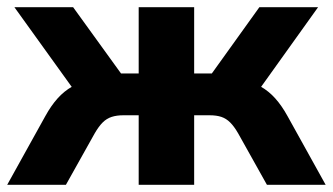

<svg xmlns="http://www.w3.org/2000/svg" viewBox="-26 -513 924 533"><path d="M-6 0 100 -191Q116 -220 134 -240Q152 -260 174 -272.5Q196 -285 223 -288L196 -240L14 -493H177L310 -309H359V-493H513V-309H562L694 -493H857L676 -240L649 -288Q676 -285 698 -272.5Q720 -260 738 -240Q756 -220 772 -191L878 0H715L635 -143Q624 -162 613 -173Q602 -184 588.5 -188.5Q575 -193 556 -193H513V0H359V-193H316Q298 -193 284 -188.5Q270 -184 259 -173Q248 -162 237 -143L157 0Z"/></svg>

Font: Nunito Sans 11pt ExtraBold
Style: Regular
Weight: 800
Version: Version 3.101;gftools[0.9.27]